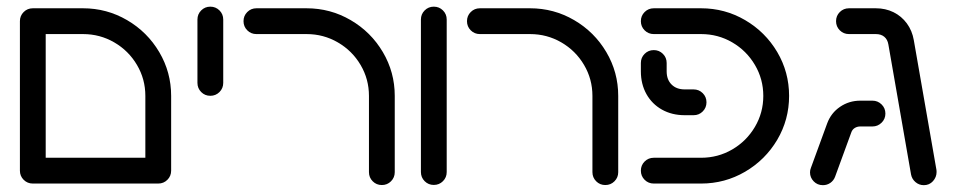

<svg xmlns="http://www.w3.org/2000/svg" viewBox="-20 -543 2819 568"><path d="M38.9 -480.4H115.2V-38.1H38.9ZM486.3 -38.1H410V-259.3Q410 -308.9 385.2 -350.9Q360.4 -393 318 -417.6Q275.6 -442.2 225.6 -442.2H77Q61.1 -442.2 50 -453.3Q38.9 -464.4 38.9 -480.4Q38.9 -496.3 50 -507.4Q61.1 -518.5 77 -518.5H225.6Q295.9 -518.5 355.9 -483.5Q415.9 -448.5 451.1 -388.9Q486.3 -329.3 486.3 -259.3ZM38.9 -38.1Q38.9 -54.1 50 -65.2Q61.1 -76.3 77 -76.3H448.1Q464.1 -76.3 475.2 -65.2Q486.3 -54.1 486.3 -38.1Q486.3 -22.2 475.2 -11.1Q464.1 0 448.1 0H77Q61.1 0 50 -11.1Q38.9 -22.2 38.9 -38.1Z M564.1 -297.8V-485.2Q564.1 -501.1 575.2 -512.2Q586.3 -523.3 602.2 -523.3Q618.1 -523.3 629.3 -512.2Q640.4 -501.1 640.4 -485.2V-297.8Q640.4 -281.9 629.3 -270.7Q618.1 -259.6 602.2 -259.6Q586.3 -259.6 575.2 -270.7Q564.1 -281.9 564.1 -297.8Z M1109.6 4.4Q1093.7 4.4 1082.6 -6.7Q1071.5 -17.8 1071.5 -33.7V-259.3Q1071.5 -308.9 1046.7 -350.9Q1021.9 -393 979.4 -417.6Q937 -442.2 887 -442.2H738.5Q722.6 -442.2 711.5 -453.3Q700.4 -464.4 700.4 -480.4Q700.4 -496.3 711.5 -507.4Q722.6 -518.5 738.5 -518.5H887Q957.4 -518.5 1017.4 -483.5Q1077.4 -448.5 1112.6 -388.9Q1147.8 -329.3 1147.8 -259.3V-33.7Q1147.8 -17.8 1136.7 -6.7Q1125.6 4.4 1109.6 4.4Z M1225.2 -34.1V-485.2Q1225.2 -501.1 1236.3 -512.2Q1247.4 -523.3 1263.3 -523.3Q1279.3 -523.3 1290.4 -512.2Q1301.5 -501.1 1301.5 -485.2V-34.1Q1301.5 -18.1 1290.4 -7Q1279.3 4.1 1263.3 4.1Q1247.4 4.1 1236.3 -7Q1225.2 -18.1 1225.2 -34.1Z M1770.7 4.4Q1754.8 4.4 1743.7 -6.7Q1732.6 -17.8 1732.6 -33.7V-259.3Q1732.6 -308.9 1707.8 -350.9Q1683 -393 1640.6 -417.6Q1598.1 -442.2 1548.1 -442.2H1399.6Q1383.7 -442.2 1372.6 -453.3Q1361.5 -464.4 1361.5 -480.4Q1361.5 -496.3 1372.6 -507.4Q1383.7 -518.5 1399.6 -518.5H1548.1Q1618.5 -518.5 1678.5 -483.5Q1738.5 -448.5 1773.7 -388.9Q1808.9 -329.3 1808.9 -259.3V-33.7Q1808.9 -17.8 1797.8 -6.7Q1786.7 4.4 1770.7 4.4Z M1875.9 -38.1Q1875.9 -54.1 1887 -65.2Q1898.1 -76.3 1914.1 -76.3H2054.1Q2104.1 -76.3 2146.3 -100.9Q2188.5 -125.6 2213.3 -167.6Q2238.1 -209.6 2238.1 -259.3Q2238.1 -308.9 2213.3 -350.9Q2188.5 -393 2146.3 -417.6Q2104.1 -442.2 2054.1 -442.2H1914.1Q1898.1 -442.2 1887 -453.3Q1875.9 -464.4 1875.9 -480.4Q1875.9 -496.3 1887 -507.4Q1898.1 -518.5 1914.1 -518.5H2054.1Q2124.4 -518.5 2184.3 -483.5Q2244.1 -448.5 2279.3 -389.1Q2314.4 -329.6 2314.4 -259.3Q2314.4 -188.9 2279.3 -129.4Q2244.1 -70 2184.3 -35Q2124.4 0 2054.1 0H1914.1Q1898.1 0 1887 -11.1Q1875.9 -22.2 1875.9 -38.1ZM1875.9 -331.9V-356.7Q1875.9 -372.6 1887 -383.7Q1898.1 -394.8 1914.1 -394.8Q1930 -394.8 1941.1 -383.7Q1952.2 -372.6 1952.2 -356.7V-331.9Q1952.2 -307.4 1966.7 -293Q1981.1 -278.5 2005.6 -278.5H2031.9Q2047.8 -278.5 2058.9 -267.4Q2070 -256.3 2070 -240.4Q2070 -224.4 2058.9 -213.3Q2047.8 -202.2 2031.9 -202.2H2005.6Q1967.8 -202.2 1938.3 -218.7Q1908.9 -235.2 1892.4 -264.6Q1875.9 -294.1 1875.9 -331.9Z M2675.2 -26.7 2608.1 -411.5Q2605.6 -426.3 2595.9 -434.3Q2586.3 -442.2 2571.1 -442.2H2491.5Q2475.6 -442.2 2464.4 -453.3Q2453.3 -464.4 2453.3 -480.4Q2453.3 -496.3 2464.4 -507.4Q2475.6 -518.5 2491.5 -518.5H2571.1Q2599.6 -518.5 2623.3 -506.9Q2647 -495.2 2662.8 -473.7Q2678.5 -452.2 2683.3 -424.4L2750.4 -40Q2750.7 -38.1 2750.7 -34.1Q2750.7 -18.9 2740 -7Q2729.3 4.8 2713 4.8Q2698.9 4.8 2688.3 -4.3Q2677.8 -13.3 2675.2 -26.7ZM2376.3 -33Q2376.3 -40 2378.9 -46.3L2427 -177.8Q2438.5 -208.9 2465.2 -227Q2491.9 -245.2 2525.2 -245.2H2561.1Q2576.7 -245.2 2588 -234.1Q2599.3 -223 2599.3 -207Q2599.3 -191.1 2588 -180Q2576.7 -168.9 2561.1 -168.9H2525.2Q2515.9 -168.9 2508.7 -164.4Q2501.5 -160 2498.5 -151.5L2450.4 -20Q2446.3 -8.9 2436.5 -2Q2426.7 4.8 2414.4 4.8Q2398.1 4.8 2387.2 -6.5Q2376.3 -17.8 2376.3 -33Z"/></svg>

Font: 26F Galaxy Hebrew
Style: Bold
Weight: 700
Designer: C₂₉H₂₅N₃O₅
Version: Version 1.000